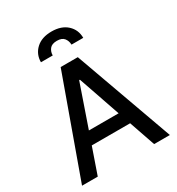

<svg xmlns="http://www.w3.org/2000/svg" viewBox="-219 -1092 1138 1231"><g transform="rotate(-30 350.0 -477.0)"><path d="M286.6 -727.3H413.4L675.1 0H558.6L492.2 -192.5H208.1L141.3 0H24.9ZM460.2 -284.8 353 -595.2H347.3L240.1 -284.8ZM192.5 -817.1Q192.5 -876.4 234.7 -915.5Q276.6 -954.2 349.4 -954.2Q421.9 -954.2 463.8 -915.5Q505.7 -876.8 505.7 -817.1H418.7Q418 -845.2 402.3 -865.1Q386.4 -885.3 349.4 -885.3Q311.4 -885.3 295.5 -864.7Q279.5 -843.8 279.8 -817.1Z"/></g></svg>

Font: Inter P Medium
Style: Regular
Weight: 500
Designer: Rasmus Andersson
Foundry: rsms
Version: Version 3.018;git-588b23468